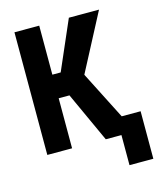

<svg xmlns="http://www.w3.org/2000/svg" viewBox="-128 -806 917 1075"><g transform="rotate(-15 331.0 -268.5)"><path d="M264.2 -290H201.7V0H58.1V-710.9H201.7V-426.8H250L373.5 -710.9H548.3L374.5 -379.9L567.9 0H397ZM626 174.3H487.8V-101.1H626Z"/></g></svg>

Font: Roboto Condensed
Style: Bold
Weight: 700
Designer: Google
Version: Version 2.134; 2016